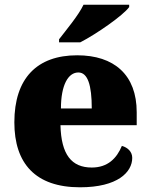

<svg xmlns="http://www.w3.org/2000/svg" viewBox="-20 -786 638 816"><path d="M231 -619V-606H321C391 -642 504 -721 529 -756V-766H335C314 -721 260 -657 231 -619ZM320 10C481 10 542 -55 542 -115C542 -141 523 -159 498 -166C476 -113 438 -74 370 -74C284 -74 240 -129 237 -254H561V-309C561 -468 465 -551 308 -551C138 -551 41 -454 41 -266C41 -91 131 10 320 10ZM370 -325H239C239 -425 270 -478 313 -478C353 -478 370 -424 370 -325Z"/></svg>

Font: Noto Serif Thai Black
Style: Regular
Weight: 900
Designer: Monotype Design Team
Foundry: Monotype Imaging Inc.
Version: Version 2.002